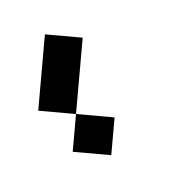

<svg xmlns="http://www.w3.org/2000/svg" viewBox="-25 -73 122 121"><g transform="rotate(5 36.5 -12.0)"><path d="M23.9 23.9V0H48.3V23.9ZM0 0V-48.3H23.9V0Z"/></g></svg>

Font: FS Mondwest Regular
Style: Regular
Weight: 400
Designer: NZWStudios2024
Foundry: https://fontstruct.com
Version: Version 1.0